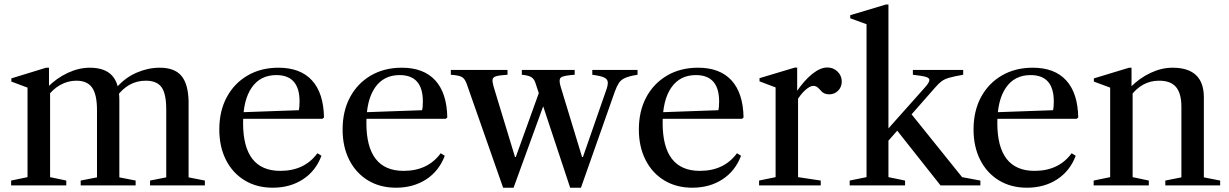

<svg xmlns="http://www.w3.org/2000/svg" viewBox="-20 -842 5582 872"><path d="M30.5 0V-22L105 -37.5V-444L31.5 -471.5V-486L189.5 -534.5H202.5V-448L207.5 -443V-37.5L281 -22V0ZM346.5 0V-22L420.5 -36.5V-342Q420.5 -413 398.2 -444.2Q376 -475.5 327 -475.5Q289 -475.5 254.8 -456.8Q220.5 -438 195 -403V-445Q237 -487.5 287.8 -511Q338.5 -534.5 387.5 -534.5Q456 -534.5 489 -498.8Q522 -463 522 -387.5V-36.5L596 -22V0ZM661.5 0V-22L735 -36.5V-345Q735 -416 713.8 -445.8Q692.5 -475.5 642 -475.5Q601.5 -475.5 568.2 -456.8Q535 -438 510 -403V-445Q548.5 -489.5 600.5 -512Q652.5 -534.5 705.5 -534.5Q772.5 -534.5 803.5 -498Q834.5 -461.5 836.5 -383V-36.5L910.5 -22V0Z M1218.5 10.5Q1146 10.5 1091.2 -22.8Q1036.5 -56 1006.2 -115.8Q976 -175.5 976 -254Q976 -337.5 1009.8 -400.5Q1043.5 -463.5 1104.2 -499Q1165 -534.5 1245 -534.5Q1344 -534.5 1396.8 -477Q1449.5 -419.5 1451.5 -308.5L1444.5 -302.5H1057V-331.5L1337 -341.5Q1340.5 -354.5 1340.5 -381Q1340.5 -501 1235 -501Q1162.5 -501 1123.2 -444.2Q1084 -387.5 1084 -283.5Q1084 -66 1253 -66Q1363 -66 1421.5 -146L1440 -134.5Q1414 -65.5 1355.8 -27.5Q1297.5 10.5 1218.5 10.5Z M1778.5 10.5Q1706 10.5 1651.2 -22.8Q1596.5 -56 1566.2 -115.8Q1536 -175.5 1536 -254Q1536 -337.5 1569.8 -400.5Q1603.5 -463.5 1664.2 -499Q1725 -534.5 1805 -534.5Q1904 -534.5 1956.8 -477Q2009.5 -419.5 2011.5 -308.5L2004.5 -302.5H1617V-331.5L1897 -341.5Q1900.5 -354.5 1900.5 -381Q1900.5 -501 1795 -501Q1722.5 -501 1683.2 -444.2Q1644 -387.5 1644 -283.5Q1644 -66 1813 -66Q1923 -66 1981.5 -146L2000 -134.5Q1974 -65.5 1915.8 -27.5Q1857.5 10.5 1778.5 10.5Z M2569.5 10.5 2413.5 -460Q2407 -483.5 2392.8 -491.8Q2378.5 -500 2350 -502.5V-524.5H2590V-502.5Q2538.5 -499 2527.5 -490Q2516.5 -481 2526 -449.5L2623.5 -129H2627.5L2731.5 -428Q2736 -439.5 2738.2 -449Q2740.5 -458.5 2740.5 -466Q2740.5 -481.5 2725.5 -489.2Q2710.5 -497 2670 -502.5V-524.5H2875.5V-502.5Q2838 -496.5 2819 -488Q2800 -479.5 2790.8 -465.2Q2781.5 -451 2772.5 -426.5L2618.5 10.5ZM2265 10.5 2100 -460Q2092 -483.5 2078.5 -491.8Q2065 -500 2027.5 -502.5V-524.5H2285V-502.5Q2250.5 -500.5 2234.8 -496.2Q2219 -492 2217.2 -481.5Q2215.5 -471 2221.5 -449.5L2319 -129H2322.5L2433 -435.5L2474 -433.5L2312.5 10.5Z M3124 10.5Q3051.5 10.5 2996.8 -22.8Q2942 -56 2911.8 -115.8Q2881.5 -175.5 2881.5 -254Q2881.5 -337.5 2915.2 -400.5Q2949 -463.5 3009.8 -499Q3070.5 -534.5 3150.5 -534.5Q3249.5 -534.5 3302.2 -477Q3355 -419.5 3357 -308.5L3350 -302.5H2962.5V-331.5L3242.5 -341.5Q3246 -354.5 3246 -381Q3246 -501 3140.5 -501Q3068 -501 3028.8 -444.2Q2989.5 -387.5 2989.5 -283.5Q2989.5 -66 3158.5 -66Q3268.5 -66 3327 -146L3345.5 -134.5Q3319.5 -65.5 3261.2 -27.5Q3203 10.5 3124 10.5Z M3427.5 0V-22L3502.5 -37.5V-445L3429.5 -472.5V-487L3589.5 -535H3600.5V-427L3604.5 -422V-37.5L3707.5 -22V0ZM3597 -381 3595 -422Q3632 -476.5 3668.8 -506Q3705.5 -535.5 3737.5 -535.5Q3765 -535.5 3784 -516.8Q3803 -498 3803 -471.5Q3803 -447 3786.5 -430.2Q3770 -413.5 3745.5 -413.5Q3720.5 -413.5 3706.5 -432Q3696.5 -443.5 3689.5 -447.8Q3682.5 -452 3673.5 -452Q3659 -452 3637.2 -432.8Q3615.5 -413.5 3597 -381Z M3839 0V-22L3915.5 -37.5V-732L3841.5 -759V-773L4003.5 -821.5H4015V-37.5L4090.5 -22V0ZM4251.5 0 4047 -258.5 4111 -334 4349.5 -37.5 4432.5 -22V0ZM3992 -177 3984 -224 4179.5 -443.5Q4190.5 -455.5 4195.8 -464.2Q4201 -473 4201 -479Q4201 -487.5 4186 -492.5Q4171 -497.5 4126 -502.5V-524.5H4354.5V-502.5Q4314 -495.5 4292 -489.2Q4270 -483 4256.8 -473.2Q4243.5 -463.5 4228.5 -446Z M4644 10.5Q4571.5 10.5 4516.8 -22.8Q4462 -56 4431.8 -115.8Q4401.5 -175.5 4401.5 -254Q4401.5 -337.5 4435.2 -400.5Q4469 -463.5 4529.8 -499Q4590.5 -534.5 4670.5 -534.5Q4769.5 -534.5 4822.2 -477Q4875 -419.5 4877 -308.5L4870 -302.5H4482.5V-331.5L4762.5 -341.5Q4766 -354.5 4766 -381Q4766 -501 4660.5 -501Q4588 -501 4548.8 -444.2Q4509.5 -387.5 4509.5 -283.5Q4509.5 -66 4678.5 -66Q4788.5 -66 4847 -146L4865.5 -134.5Q4839.5 -65.5 4781.2 -27.5Q4723 10.5 4644 10.5Z M5272.5 0V-22L5345.5 -36.5V-357.5Q5345.5 -417 5321.5 -446.2Q5297.5 -475.5 5244 -475.5Q5165.5 -475.5 5113.5 -404V-445.5Q5155.5 -487.5 5205.5 -511Q5255.5 -534.5 5305 -534.5Q5447.5 -534.5 5447.5 -400V-36.5L5521.5 -22V0ZM4947 0V-22L5022 -37.5V-444L4948 -471.5V-486L5108 -534.5H5119V-446L5124 -441V-37.5L5197.5 -22V0Z"/></svg>

Font: Libre Caslon Text
Style: Regular
Weight: 400
Designer: Pablo Impallari, Rodrigo Fuenzalida, Katja Schimmel
Foundry: Pablo Impallari, Rodrigo Fuenzalida
Version: Version 2.000